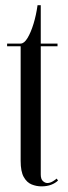

<svg xmlns="http://www.w3.org/2000/svg" viewBox="-20 -686 254 716"><path d="M134.5 9Q116 9 98 1.8Q80 -5.5 68.5 -26Q57 -46.5 57 -86V-513.5H6.5V-523.5H57Q70 -523.5 82.5 -544Q95 -564.5 105 -597.2Q115 -630 120 -666.5H132V-523.5H194.5V-513.5H132V-35.5Q132 -18 140 -10.8Q148 -3.5 156.5 -3.5Q166.5 -3.5 177 -9.8Q187.5 -16 191 -20L196.5 -13Q186.5 -3 170.8 3Q155 9 134.5 9Z"/></svg>

Font: Imbue 100pt
Style: Regular
Weight: 400
Designer: Tyler Finck
Foundry: Etcetera Type Company
Version: Version 1.102; ttfautohint (v1.8.3)